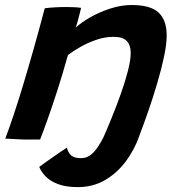

<svg xmlns="http://www.w3.org/2000/svg" viewBox="-20 -550 705 766"><path d="M290 196.5Q244.5 196.5 213.5 185.2Q182.5 174 163.8 155.5Q145 137 136.5 116Q140 113 153.8 103.2Q167.5 93.5 185.2 81Q203 68.5 220 56.8Q237 45 247 39Q251 58 263.2 69.5Q275.5 81 303 81Q324 81 339.8 69.5Q355.5 58 369 38.2Q382.5 18.5 396 -8L535 -5.5Q515.5 49 481 95Q446.5 141 398.5 168.8Q350.5 196.5 290 196.5ZM140 6.5Q126 7 107 6.8Q88 6.5 68.5 6.5Q52 5.5 31 4.5Q10 3.5 1 3Q17 -39 34.2 -90.8Q51.5 -142.5 70.8 -206Q90 -269.5 112 -346.8Q134 -424 158.5 -517Q176 -519.5 199.5 -520.8Q223 -522 246 -522Q262.5 -522 277.5 -521.2Q292.5 -520.5 303.5 -518.5Q302.5 -514 298.8 -499.2Q295 -484.5 290.5 -467.5Q286 -450.5 282 -439.5Q301.5 -458.5 338 -479.8Q374.5 -501 418.8 -515.5Q463 -530 505 -530Q581 -530 613 -499.5Q645 -469 645 -409Q645 -374 634.5 -324.2Q624 -274.5 607.2 -217.8Q590.5 -161 570.8 -104.2Q551 -47.5 532 1.5Q522.5 2.5 503.5 3.2Q484.5 4 463 4Q440.5 4 420.8 3.2Q401 2.5 391 1.5Q406.5 -33 425.5 -79.8Q444.5 -126.5 462 -175.5Q479.5 -224.5 490.5 -267.8Q501.5 -311 501.5 -339Q501.5 -369.5 486 -386.2Q470.5 -403 433 -403Q398.5 -403 364.2 -391.2Q330 -379.5 300.8 -362.8Q271.5 -346 251 -330.5Q228.5 -249.5 207 -183.5Q185.5 -117.5 168.2 -69.2Q151 -21 140 6.5Z"/></svg>

Font: Grandstander Thin SemiBold
Style: Italic
Weight: 600
Italic angle: -15°
Version: Version 1.200